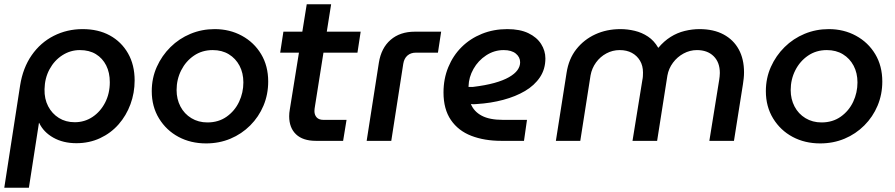

<svg xmlns="http://www.w3.org/2000/svg" viewBox="-24 -658 4181 897"><path d="M-4 219 70 -259Q83 -341 124 -400Q165 -459 227 -490.5Q289 -522 362 -522Q435 -522 489 -492.5Q543 -463 574 -409Q605 -355 605 -282Q605 -224 585.5 -171Q566 -118 530 -77Q494 -36 443.5 -12.5Q393 11 333 11Q271 11 225 -15Q179 -41 159 -84H158L111 219ZM325 -87Q371 -87 408 -111.5Q445 -136 467 -178.5Q489 -221 489 -274Q489 -319 472 -352.5Q455 -386 424 -405Q393 -424 349 -424Q305 -424 267.5 -400Q230 -376 207.5 -334.5Q185 -293 184 -241Q183 -196 201 -161.5Q219 -127 251 -107Q283 -87 325 -87Z M939 12Q867 12 810 -18.5Q753 -49 719 -104.5Q685 -160 685 -232Q685 -293 708.5 -345.5Q732 -398 772.5 -438Q813 -478 866 -500Q919 -522 979 -522Q1049 -522 1106 -491Q1163 -460 1196 -405Q1229 -350 1229 -277Q1229 -217 1207 -164.5Q1185 -112 1145 -72Q1105 -32 1052.5 -10Q1000 12 939 12ZM945 -86Q997 -86 1035 -113Q1073 -140 1093 -182.5Q1113 -225 1113 -273Q1113 -317 1095 -351Q1077 -385 1045 -404.5Q1013 -424 970 -424Q920 -424 882 -398Q844 -372 822.5 -329.5Q801 -287 801 -237Q801 -195 819 -160.5Q837 -126 870 -106Q903 -86 945 -86Z M1452 0Q1391 0 1359 -30.5Q1327 -61 1327 -115Q1327 -130 1330 -147L1409 -638H1523L1448 -165Q1445 -148 1445 -139Q1445 -121 1455.5 -109.5Q1466 -98 1487 -98H1595L1579 0ZM1285 -412 1300 -510H1661L1646 -412Z M1689 0 1746 -365Q1757 -434 1801 -472Q1845 -510 1914 -510H2037L2022 -412H1919Q1895 -412 1879.5 -398.5Q1864 -385 1860 -360L1804 0Z M2318 0Q2239 0 2178 -23.5Q2117 -47 2082.5 -97.5Q2048 -148 2048 -226Q2048 -290 2070.5 -344.5Q2093 -399 2133 -438.5Q2173 -478 2227.5 -500Q2282 -522 2346 -522Q2405 -522 2444.5 -503Q2484 -484 2504 -452.5Q2524 -421 2524 -385Q2524 -335 2498.5 -297Q2473 -259 2429 -233Q2385 -207 2327 -191.5Q2269 -176 2204 -172Q2195 -171 2188.5 -171Q2182 -171 2176 -172Q2190 -137 2226.5 -117.5Q2263 -98 2326 -98H2438L2424 0ZM2165 -252Q2170 -252 2175 -252Q2180 -252 2186 -252Q2244 -259 2285.5 -270.5Q2327 -282 2354 -297.5Q2381 -313 2393.5 -330.5Q2406 -348 2406 -367Q2406 -391 2386 -407.5Q2366 -424 2329 -424Q2285 -424 2247.5 -399.5Q2210 -375 2188 -336Q2166 -297 2165 -255Q2165 -254 2165 -253.5Q2165 -253 2165 -252Z M2573 0 2623 -318Q2633 -383 2668.5 -428Q2704 -473 2757 -497.5Q2810 -522 2875 -522Q2908 -522 2941.5 -514Q2975 -506 3003.5 -487Q3032 -468 3051 -435H3052Q3078 -466 3109 -485.5Q3140 -505 3175 -513.5Q3210 -522 3244 -522Q3310 -522 3356.5 -497Q3403 -472 3427.5 -427Q3452 -382 3452 -320Q3452 -306 3450.5 -292Q3449 -278 3447 -265L3405 0H3290L3336 -285Q3337 -292 3338 -300.5Q3339 -309 3339 -317Q3339 -367 3310 -395.5Q3281 -424 3232 -424Q3199 -424 3169.5 -408Q3140 -392 3120 -365Q3100 -338 3094 -305L3046 0H2931L2977 -284Q2979 -293 2979.5 -302Q2980 -311 2980 -319Q2980 -351 2966 -374.5Q2952 -398 2928 -411Q2904 -424 2871 -424Q2838 -424 2809 -408.5Q2780 -393 2760.5 -366Q2741 -339 2735 -306L2687 0Z M3808 12Q3736 12 3679 -18.5Q3622 -49 3588 -104.5Q3554 -160 3554 -232Q3554 -293 3577.5 -345.5Q3601 -398 3641.5 -438Q3682 -478 3735 -500Q3788 -522 3848 -522Q3918 -522 3975 -491Q4032 -460 4065 -405Q4098 -350 4098 -277Q4098 -217 4076 -164.5Q4054 -112 4014 -72Q3974 -32 3921.5 -10Q3869 12 3808 12ZM3814 -86Q3866 -86 3904 -113Q3942 -140 3962 -182.5Q3982 -225 3982 -273Q3982 -317 3964 -351Q3946 -385 3914 -404.5Q3882 -424 3839 -424Q3789 -424 3751 -398Q3713 -372 3691.5 -329.5Q3670 -287 3670 -237Q3670 -195 3688 -160.5Q3706 -126 3739 -106Q3772 -86 3814 -86Z"/></svg>

Font: MuseoModerno Medium
Style: Italic
Weight: 500
Italic angle: -9°
Designer: Pablo Cosgaya, Héctor Gatti, Marcela Romero, and the Authors of The MuseoModerno Project.
Foundry: Omnibus-Type Team
Version: Version 1.003